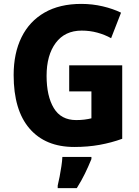

<svg xmlns="http://www.w3.org/2000/svg" viewBox="-20 -837 715 985"><path d="M335 -502H607V-125Q552 -105 491.5 -94Q431 -83 361 -83Q213 -83 131.5 -177.5Q50 -272 50 -452Q50 -564 90.5 -646Q131 -728 208.5 -772.5Q286 -817 397 -817Q454 -817 507 -804.5Q560 -792 601 -772L550 -641Q518 -659 479.5 -669.5Q441 -680 399 -680Q313 -680 266 -617Q219 -554 219 -448Q219 -344 256 -282.5Q293 -221 371 -221Q394 -221 413.5 -223.5Q433 -226 449 -230V-368H335ZM449 -21Q434 16 416 53Q398 90 374 128H276V115Q281 95 286 68.5Q291 42 295 15.5Q299 -11 300 -32H449Z"/></svg>

Font: Noto Sans Telugu UI SemiCondensed ExtraBold
Style: Regular
Weight: 800
Width: 4
Designer: Jelle Bosma - Monotype Design Team
Foundry: Monotype Imaging Inc.
Version: Version 2.005; ttfautohint (v1.8.4.7-5d5b)